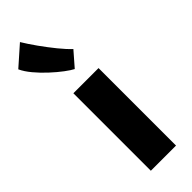

<svg xmlns="http://www.w3.org/2000/svg" viewBox="-342 -954 976 976"><g transform="rotate(-45 145.5 -466.5)"><path d="M74 0V-557H255V0ZM233 -716 166 -639Q149 -647.5 120.2 -669Q91.5 -690.5 59.8 -719.8Q28 -749 1.5 -780.8Q-25 -812.5 -38 -841L66 -933Q86.5 -899 116.2 -857.2Q146 -815.5 177 -777.2Q208 -739 233 -716Z"/></g></svg>

Font: Merriweather Sans ExtraBold
Style: Regular
Weight: 800
Designer: Eben Sorkin
Foundry: Eben Sorkin
Version: Version 2.001; ttfautohint (v1.8.3)